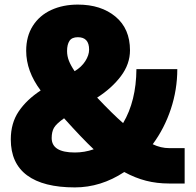

<svg xmlns="http://www.w3.org/2000/svg" viewBox="-20 -799 854 836"><path d="M784 -154V0H716Q663 0 616 -12Q569 -24 521 -50Q419 17 306 17Q169 17 98 -35.5Q27 -88 27 -192Q27 -263 61.5 -314Q96 -365 157 -405Q94 -489 94 -578Q94 -641 123 -686.5Q152 -732 203 -755.5Q254 -779 319 -779Q420 -779 483 -726.5Q546 -674 546 -580Q546 -520 506.5 -467.5Q467 -415 403 -374Q470 -303 516 -263Q573 -359 574 -498H752Q752 -409 724 -324.5Q696 -240 645 -171Q680 -154 717 -154ZM272 -577Q272 -555 280 -534.5Q288 -514 305 -489Q335 -507 351.5 -533Q368 -559 368 -583Q368 -637 319 -637Q293 -637 282.5 -621Q272 -605 272 -577ZM306 -135Q348 -135 388 -149Q338 -196 259 -284Q225 -260 215 -242.5Q205 -225 205 -198Q205 -135 306 -135Z"/></svg>

Font: Biryani Heavy
Style: Regular
Weight: 900
Designer: Dan Reynolds and Mathieu Réguer
Foundry: Dan Reynolds and Mathieu Réguer
Version: Version 1.003; ttfautohint (v1.1) -l 5 -r 5 -G 72 -x 0 -D la